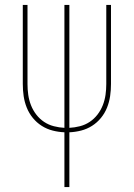

<svg xmlns="http://www.w3.org/2000/svg" viewBox="-20 -755 540 775"><path d="M240 0V-221Q216 -222 192.5 -228Q169 -234 148.5 -247Q128 -260 112.5 -279Q97 -298 88 -320.5Q79 -343 75.5 -367Q72 -391 72 -416V-735H91V-416Q91 -394 94 -372.5Q97 -351 105 -330.5Q113 -310 126.5 -292.5Q140 -275 158 -263Q176 -251 197.5 -245.5Q219 -240 240 -239V-735H260V-239Q281 -240 302.5 -245.5Q324 -251 342 -263Q360 -275 373.5 -292.5Q387 -310 395 -330.5Q403 -351 406 -372.5Q409 -394 409 -416V-735H428V-416Q428 -391 424.5 -367Q421 -343 412 -320.5Q403 -298 387.5 -279Q372 -260 351.5 -247Q331 -234 307.5 -228Q284 -222 260 -221V0Z"/></svg>

Font: Iosevka SS04 Thin
Style: Regular
Weight: 100
Monospace: yes
Designer: Belleve Invis
Foundry: Belleve Invis
Version: Version 19.0.0; ttfautohint (v1.8.4)